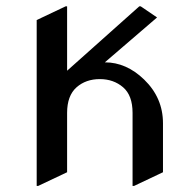

<svg xmlns="http://www.w3.org/2000/svg" viewBox="-20 -577 616 616"><path d="M97.7 19.5V-512.7L190.4 -556.6H195.3V-350.1L426.8 -556.6H431.6L483.9 -521L316.4 -377Q385.3 -377 442.4 -321.8Q502.9 -263.2 502.9 -181.6V-24.4L410.2 19.5H405.3V-214.8Q405.3 -271 374.8 -297.1Q344.2 -323.2 300.3 -323.2Q255.4 -323.2 225.6 -296.9Q195.3 -270 195.3 -214.8V-24.4L102.5 19.5Z"/></svg>

Font: Nova Slim
Style: Book
Weight: 400
Version: Version 2.000